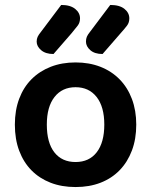

<svg xmlns="http://www.w3.org/2000/svg" viewBox="-20 -740 610 775"><path d="M530 -237Q530 -179 512.5 -132.5Q495 -86 463 -53Q431 -20 386 -2.5Q341 15 285 15Q229 15 184 -2.5Q139 -20 107 -52.5Q75 -85 57.5 -131.5Q40 -178 40 -237Q40 -295 57.5 -341.5Q75 -388 107.5 -420.5Q140 -453 185 -470.5Q230 -488 285 -488Q340 -488 385 -470.5Q430 -453 462.5 -420Q495 -387 512.5 -340.5Q530 -294 530 -237ZM285 -388Q231 -388 200 -348.5Q169 -309 169 -237Q169 -164 199.5 -125Q230 -86 285 -86Q340 -86 370.5 -125.5Q401 -165 401 -237Q401 -309 370 -348.5Q339 -388 285 -388ZM227 -720Q264 -720 283.5 -704Q303 -688 303 -666Q303 -649 294 -637Q285 -625 269 -606L196 -522Q164 -522 146 -537.5Q128 -553 128 -572Q128 -583 132 -591.5Q136 -600 145 -611ZM425 -720Q463 -720 482.5 -704Q502 -688 502 -666Q502 -649 493 -637Q484 -625 467 -606L394 -522Q362 -522 344.5 -537.5Q327 -553 327 -572Q327 -583 330.5 -591.5Q334 -600 343 -611Z"/></svg>

Font: Baloo Paaji 2 SemiBold
Style: Regular
Weight: 600
Designer: Shuchita Grover, Noopur Datye and Ek Type
Foundry: Ek Type
Version: Version 1.640;hotconv 1.0.111;makeotfexe 2.5.65597; ttfautoh